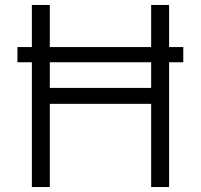

<svg xmlns="http://www.w3.org/2000/svg" viewBox="-20 -749 806 771"><path d="M659 -499V2H587V-332H180V2H108V-499H50V-560H108V-729H180V-560H587V-729H659V-560H716V-499ZM180 -396H587V-499H180Z"/></svg>

Font: Sinter Normal
Style: Regular
Weight: 350
Foundry: Adobe & rsms
Version: Version 1.000